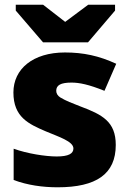

<svg xmlns="http://www.w3.org/2000/svg" viewBox="-20 -786 543 816"><path d="M225 10C389 10 472 -46 472 -170C472 -269 415 -299 321 -334C285 -348 261 -357 236 -372C225 -379 219 -389 219 -400C219 -424 238 -435 284 -435C317 -435 357 -427 424 -400L474 -515C400 -549 334 -563 256 -563C120 -563 37 -493 37 -393C37 -288 102 -259 174 -228C231 -204 292 -185 292 -155C292 -133 271 -121 221 -121C174 -121 96 -133 38 -154V-21C97 1 161 10 225 10ZM163 -606H354L469 -741V-766H355L257 -693L163 -766H47V-741Z"/></svg>

Font: Frost ExtraBold
Style: Regular
Weight: 800
Designer: Lee Frost
Foundry: Lee Frost for Ice Communication Norge AS
Version: Version 2.011;hotconv 1.0.107;makeotfexe 2.5.65593